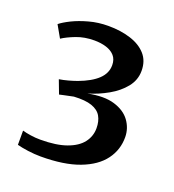

<svg xmlns="http://www.w3.org/2000/svg" viewBox="-98 -980 583 643"><g transform="rotate(20 194.0 -658.5)"><path d="M116.5 -414.8Q95 -414.8 71.2 -418Q47.4 -421.3 31.9 -425.5V-476.1Q44.6 -472.5 61.6 -470Q78.6 -467.4 96.1 -467.4Q152.8 -467.4 189.1 -480.5Q225.4 -493.5 242.9 -516.2Q260.3 -538.8 260.3 -567.6Q260.3 -592.5 250.3 -609.9Q240.3 -627.3 216.7 -635.5Q193.1 -643.7 152.9 -641.3Q148.2 -640.3 138 -638.2Q127.9 -636.1 118 -634Q108.1 -632 103.7 -630.8L85.5 -678.8Q101.2 -681.3 117.2 -685.7Q133.2 -690.1 147.5 -695.2Q191.9 -711.7 214.7 -733.5Q237.5 -755.2 237.5 -783.9Q237.4 -804.5 226.3 -817.1Q215.2 -829.7 196.2 -835.7Q177.1 -841.7 153.4 -841.7Q118.4 -841.7 89.5 -830.6Q60.7 -819.5 42.8 -807.7L18.3 -850.8Q31.3 -861.4 55.8 -873.6Q80.4 -885.7 112.6 -894.5Q144.8 -903.4 181 -903.4Q225.3 -903.4 260.5 -892.1Q295.7 -880.9 316 -858.1Q336.4 -835.3 336.4 -799.7Q336.4 -766.9 315.3 -740.7Q294.2 -714.6 261.2 -696Q228.2 -677.3 191.7 -666.5Q248.3 -678 285.7 -666.7Q323.1 -655.4 341.8 -629.8Q360.4 -604.2 360.8 -573Q361.3 -527.7 334.8 -491.9Q308.3 -456 254 -435.4Q199.8 -414.8 116.5 -414.8Z"/></g></svg>

Font: Merriweather 7pt Light
Style: Regular
Weight: 300
Designer: Eben Sorkin
Foundry: Eben Sorkin
Version: Version 2.200;gftools[0.9.31]